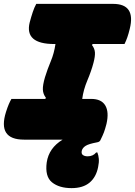

<svg xmlns="http://www.w3.org/2000/svg" viewBox="-44 -720 696 990"><path d="M143 -700H539Q657 -700 625 -571Q619 -546 612.5 -527.5Q606 -509 598 -493H434L430 -488Q444 -470 445.5 -450Q447 -430 438 -396Q427 -354 406.5 -305.5Q386 -257 380 -210H426Q479 -210 499 -176Q519 -142 505 -81Q498 -54 492 -38Q486 -22 475 0Q471 12 456 14Q413 22 397.5 32Q382 42 378 56Q374 72 383 79Q392 86 408 86Q436 86 452 66H458Q464 81 465.5 99Q467 117 462 141Q452 193 418 221.5Q384 250 325 250Q261 250 224 220Q187 190 197 117Q208 43 279 0H80Q-58 0 -13 -143Q-5 -168 1.5 -183Q8 -198 15 -210H189L193 -215Q178 -235 177 -258Q176 -281 188 -322Q201 -364 218 -404.5Q235 -445 242 -493H236Q82 -493 109 -604Q117 -634 125 -658Q133 -682 143 -700Z"/></svg>

Font: Recursive Mn Csl St XBk
Style: Italic
Weight: 1000
Italic angle: -15°
Monospace: yes
Version: Version 1.079;hotconv 1.0.112;makeotfexe 2.5.65598; ttfautoh